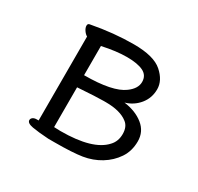

<svg xmlns="http://www.w3.org/2000/svg" viewBox="-114 -619 793 769"><g transform="rotate(30 282.0 -234.5)"><path d="M189 -37 219 -36Q368 -36 420 -94Q441 -116 441 -150Q441 -184 420 -200Q386 -227 319 -227H309Q276 -227 189 -221ZM189 -412V-277Q321 -277 370 -314Q404 -339 404 -369.5Q404 -400 377.5 -413Q351 -426 302 -426Q253 -426 189 -412ZM192 15Q144 12 116.5 7Q89 2 89 -12Q89 -19 95.5 -24Q102 -29 113 -29H122V-417Q113 -422 105.5 -433Q98 -444 98 -454Q98 -464 108 -465Q208 -484 300.5 -484Q393 -484 432 -449.5Q471 -415 471 -374.5Q471 -334 446.5 -304Q422 -274 384 -263Q438 -256 473 -228Q508 -200 508 -155Q508 -110 485.5 -76.5Q463 -43 427 -21Q391 1 347.5 8Q304 15 220 15Z"/></g></svg>

Font: LXGW WenKai
Style: Regular
Weight: 400
Designer: LXGW / Fontworks Inc.
Foundry: LXGW / Fontworks Inc.
Version: Version 1.520; June 14, 2025